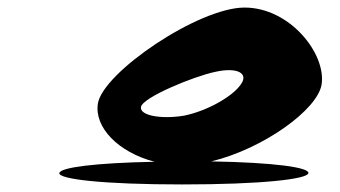

<svg xmlns="http://www.w3.org/2000/svg" viewBox="-20 -732 900 508"><path d="M137 -274C135 -258 252 -244 462 -244C672 -244 794 -258 796 -274C798 -289 707 -302 539 -305C676 -338 821 -442 831 -509C843 -590 747 -712 627 -712C505 -712 252 -540 239 -458C229 -395 293 -329 389 -304C232 -301 139 -289 137 -274ZM353 -449C357 -474 492 -530 550 -542C608 -555 640 -538 616 -507C594 -476 527 -438 467 -426C407 -416 349 -426 353 -449Z"/></svg>

Font: Ampere
Style: SCSuExtIta
Weight: 400
Version: Version 1